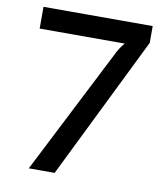

<svg xmlns="http://www.w3.org/2000/svg" viewBox="-83 -808 762 878"><g transform="rotate(10 298.0 -369.5)"><path d="M555 -661V-739H48V-638H443C429 -622 417 -604 408 -585L110 0H230Z"/></g></svg>

Font: Spoqa Han Sans Neo Medium
Style: Regular
Weight: 500
Designer: [Spoqa Han Sans Neo] Dong-huui Kim ___ Younghwa Kang ___ Yujin Lee ___ [Noto Sans] Ryoko NISHIZUKA ____ (kana & ideograp
Foundry: Spoqa (http://www.spoqa-han-sans.com)
Version: Version 1.100;hotconv 1.0.109;makeotfexe 2.5.65596